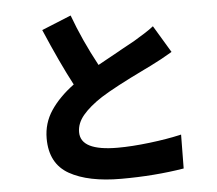

<svg xmlns="http://www.w3.org/2000/svg" viewBox="-56 -852 1090 965"><g transform="rotate(-5 488.5 -369.0)"><path d="M714.8 -502.9 680.7 -486.3Q527.3 -412.1 456.1 -367.2Q393.6 -326.2 359.9 -286.1Q326.2 -246.1 326.2 -201.2Q326.2 -153.3 373 -129.9Q419.9 -106.4 513.7 -106.4Q585 -106.4 674.8 -117.2Q764.6 -127.9 835.9 -144.5L834 26.4Q685.5 50.8 517.6 50.8Q351.6 50.8 256.3 -2.9Q161.1 -56.6 161.1 -183.6Q161.1 -260.7 203.1 -323.7Q245.1 -386.7 320.3 -442.4Q259.8 -556.6 186.5 -728.5L335 -789.1Q381.8 -661.1 453.1 -529.3Q484.4 -546.9 566.4 -591.8Q554.7 -585.9 640.6 -632.8Q669.9 -650.4 696.3 -667Q722.7 -683.6 742.2 -699.2L824.2 -562.5Q768.6 -529.3 714.8 -502.9Z"/></g></svg>

Font: Min Sans Black
Style: Regular
Weight: 900
Designer: Jinseong-Kim, NotoSansCJK, Nunito
Foundry: Jinseong-Kim
Version: Version 1.000